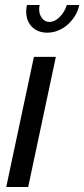

<svg xmlns="http://www.w3.org/2000/svg" viewBox="-20 -750 338 770"><path d="M116 -522H204L93 0H5ZM179 -662Q199 -662 219 -681.5Q239 -701 248 -730H298Q293 -706 280.5 -686Q268 -666 251 -651Q234 -636 213 -627.5Q192 -619 170 -619Q131 -619 108 -642.5Q85 -666 85 -704Q85 -716 88 -730H139Q138 -725 137.5 -721.5Q137 -718 137 -713Q137 -692 148.5 -677Q160 -662 179 -662Z"/></svg>

Font: PTCRaleway Medium
Style: Italic
Weight: 500
Italic angle: -12°
Designer: Matt McInerney, Pablo Impallari, Rodrigo Fuenzalida
Foundry: Matt McInerney, Pablo Impallari, Rodrigo Fuenzalida
Version: Version 3.000g; ttfautohint (v1.5) -l 8 -r 28 -G 28 -x 14 -D